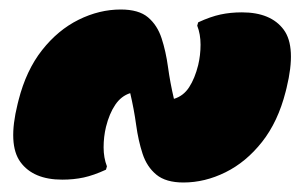

<svg xmlns="http://www.w3.org/2000/svg" viewBox="-20 -502 640 404"><path d="M366 -118Q329 -118 309 -134.5Q289 -151 280 -178.5Q271 -206 266.5 -239Q262 -272 254 -306Q235 -300 222.5 -281.5Q210 -263 203 -235Q198 -214 198 -192Q198 -170 205 -152L203 -145Q177 -133 156 -128.5Q135 -124 111 -124Q50 -124 23 -161Q-4 -198 17 -283L19 -291Q35 -354 68.5 -396.5Q102 -439 145.5 -460.5Q189 -482 234 -482Q272 -482 291.5 -465.5Q311 -449 320 -421.5Q329 -394 333.5 -361Q338 -328 346 -294Q366 -300 378 -318.5Q390 -337 397 -365Q402 -386 402 -408Q402 -430 395 -448L397 -455Q423 -467 444 -471.5Q465 -476 489 -476Q550 -476 577 -439.5Q604 -403 583 -317L581 -309Q565 -246 531.5 -203.5Q498 -161 454.5 -139.5Q411 -118 366 -118Z"/></svg>

Font: Recursive Mn Csl St XBk
Style: Italic
Weight: 1000
Italic angle: -15°
Monospace: yes
Version: Version 1.079;hotconv 1.0.112;makeotfexe 2.5.65598; ttfautoh